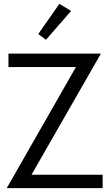

<svg xmlns="http://www.w3.org/2000/svg" viewBox="-20 -979 571 999"><path d="M289 -959 179 -802 219 -772 350 -922ZM24 -700V-630H375L15 0H514V-70H144L505 -700Z"/></svg>

Font: Mint Spirit
Style: Regular
Weight: 400
Designer: HARENDAL Hirwen
Foundry: Arkandis Digital Foundry.
Version: Version 1.004;FFEdit